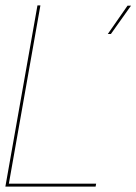

<svg xmlns="http://www.w3.org/2000/svg" viewBox="-29 -695 508 715"><path d="M372.5 -568.5H384L459 -674H446ZM-9 0H327L329 -11H4L121.5 -675H110.5Z"/></svg>

Font: Anybody Thin
Style: Italic
Weight: 100
Italic angle: -10°
Designer: Tyler Finck
Foundry: Etcetera Type Company
Version: Version 1.114;gftools[0.9.25]